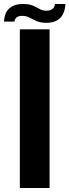

<svg xmlns="http://www.w3.org/2000/svg" viewBox="-60 -948 350 968"><path d="M40 0V-800H190V0ZM-40 -839Q-37 -886 -11.5 -907Q14 -928 56 -928Q88 -928 106.5 -919.5Q125 -911 140 -902.5Q155 -894 175 -894Q194 -894 205 -903.5Q216 -913 217 -928H270Q264 -833 174 -833Q144 -833 124 -842Q104 -851 88 -859.5Q72 -868 52 -868Q16 -868 13 -839Z"/></svg>

Font: Big Shoulders Text Black
Style: Regular
Weight: 900
Designer: Patric King
Foundry: XO Type Co
Version: Version 1.000; ttfautohint (v1.8.2)